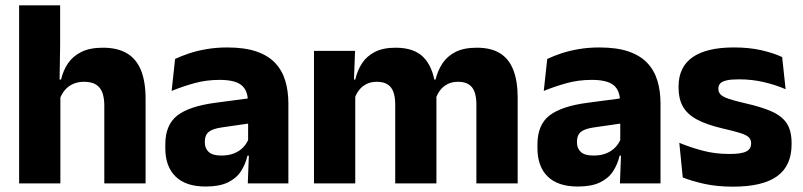

<svg xmlns="http://www.w3.org/2000/svg" viewBox="-20 -680 2978 712"><path d="M366.8 0V-288.8Q366.8 -315.9 359.9 -335.6Q352.9 -355.4 336.6 -366Q320.3 -376.7 291.5 -376.7Q267.9 -376.7 249.9 -368.2Q232 -359.8 220.2 -345.6Q208.4 -331.4 202.1 -313.5L171.1 -385H206.4Q214.2 -418.5 232.1 -445.1Q250.1 -471.7 281.7 -487.4Q313.3 -503.1 361.4 -503.1Q416.4 -503.1 451.4 -481.9Q486.4 -460.7 503.1 -418.7Q519.9 -376.6 519.9 -313.3V0ZM50.9 0V-660.3H203V-513.3L200.5 -351.4L203.9 -339.5V0Z M898.9 0 903.6 -123 900.1 -130.7V-284L899.2 -303.9Q899.2 -345.1 875 -364.5Q850.8 -383.8 794.3 -383.8Q744.8 -383.8 700.3 -371.4Q655.8 -359 616.5 -342.8L629.3 -461.4Q652.8 -472.5 682.2 -482.3Q711.7 -492.1 747.1 -498Q782.4 -504 822.9 -504Q887.5 -504 931.1 -489Q974.6 -474 1000.5 -446.4Q1026.5 -418.8 1037.9 -380.6Q1049.4 -342.5 1049.4 -296.4V0ZM742.5 11.7Q668.9 11.7 631 -25.4Q593 -62.6 593 -131V-144.3Q593 -217.1 637.6 -251.7Q682.3 -286.3 779.8 -299L911.8 -316.5L920.8 -224.6L803.8 -207.7Q768.3 -202.8 754 -190.8Q739.6 -178.8 739.6 -155.4V-151.8Q739.6 -129.5 754.1 -116.4Q768.6 -103.2 800.6 -103.2Q828.5 -103.2 848.6 -111.5Q868.8 -119.8 881.9 -133.8Q895.1 -147.7 901.6 -164.4L923.1 -102.7H897.8Q890.1 -70.3 873.2 -44.5Q856.3 -18.6 824.9 -3.5Q793.6 11.7 742.5 11.7Z M1746.6 0V-293Q1746.6 -318.8 1740.3 -337.6Q1734 -356.4 1719.2 -366.5Q1704.3 -376.7 1678.5 -376.7Q1656.3 -376.7 1639.8 -368.2Q1623.3 -359.8 1612.4 -345.6Q1601.4 -331.4 1596 -313.5L1581.3 -385H1595.2Q1603.1 -418 1620.6 -444.7Q1638.1 -471.4 1669 -487.3Q1700 -503.1 1748.4 -503.1Q1801 -503.1 1834.3 -482.4Q1867.6 -461.7 1883.6 -420.4Q1899.7 -379.2 1899.7 -317.6V0ZM1144.4 0V-491.4H1296.7L1291.6 -359.2L1297.4 -354.2V0ZM1445.6 0V-293Q1445.6 -318.8 1439.3 -337.6Q1432.9 -356.4 1418.1 -366.5Q1403.2 -376.7 1377.4 -376.7Q1355.2 -376.7 1338.7 -368.2Q1322.2 -359.8 1311.3 -345.6Q1300.4 -331.4 1294.9 -313.5L1271.3 -385H1297.5Q1305.1 -418.5 1322.4 -445.1Q1339.6 -471.7 1370.1 -487.4Q1400.6 -503.1 1447.1 -503.1Q1515.5 -503.1 1550.3 -467.8Q1585.1 -432.4 1593.8 -365.4Q1595.3 -355.6 1596.9 -341.2Q1598.4 -326.7 1598.4 -315.2V0Z M2278.9 0 2283.6 -123 2280.1 -130.7V-284L2279.2 -303.9Q2279.2 -345.1 2255 -364.5Q2230.8 -383.8 2174.3 -383.8Q2124.8 -383.8 2080.3 -371.4Q2035.8 -359 1996.5 -342.8L2009.3 -461.4Q2032.8 -472.5 2062.2 -482.3Q2091.7 -492.1 2127.1 -498Q2162.4 -504 2202.9 -504Q2267.5 -504 2311.1 -489Q2354.6 -474 2380.5 -446.4Q2406.5 -418.8 2417.9 -380.6Q2429.4 -342.5 2429.4 -296.4V0ZM2122.5 11.7Q2048.9 11.7 2011 -25.4Q1973 -62.6 1973 -131V-144.3Q1973 -217.1 2017.6 -251.7Q2062.3 -286.3 2159.8 -299L2291.8 -316.5L2300.8 -224.6L2183.8 -207.7Q2148.3 -202.8 2134 -190.8Q2119.6 -178.8 2119.6 -155.4V-151.8Q2119.6 -129.5 2134.1 -116.4Q2148.6 -103.2 2180.6 -103.2Q2208.5 -103.2 2228.6 -111.5Q2248.8 -119.8 2261.9 -133.8Q2275.1 -147.7 2281.6 -164.4L2303.1 -102.7H2277.8Q2270.1 -70.3 2253.2 -44.5Q2236.3 -18.6 2204.9 -3.5Q2173.6 11.7 2122.5 11.7Z M2697.9 12.2Q2639.3 12.2 2592.3 1.9Q2545.4 -8.5 2511.9 -21.9L2499.1 -150.4Q2537.5 -134.4 2584.2 -121.7Q2631 -109 2685.5 -109Q2729.2 -109 2747.3 -118.3Q2765.4 -127.6 2765.4 -147.1V-149Q2765.4 -162.7 2756.3 -171.3Q2747.2 -179.8 2724.2 -187Q2701.3 -194.2 2660.3 -203.5Q2598.8 -217.8 2563 -237.7Q2527.1 -257.6 2511.7 -286.2Q2496.3 -314.8 2496.3 -354.5V-358.6Q2496.3 -431.6 2548.4 -467.9Q2600.5 -504.1 2701.5 -504.1Q2758.5 -504.1 2804.1 -493.6Q2849.7 -483 2880.5 -468.4L2893.3 -349.2Q2857.7 -364.8 2813.4 -375.3Q2769.1 -385.8 2720.6 -385.8Q2691 -385.8 2674.2 -381.9Q2657.4 -377.9 2650.7 -370.3Q2644 -362.8 2644 -352.1V-350.3Q2644 -338.4 2651.9 -329.9Q2659.8 -321.4 2681.2 -313.9Q2702.6 -306.5 2742.7 -297.2Q2804.3 -283.5 2842.4 -266.3Q2880.4 -249.2 2898 -221.9Q2915.5 -194.7 2915.5 -149.3V-144.9Q2915.5 -65.4 2862 -26.6Q2808.5 12.2 2697.9 12.2Z"/></svg>

Font: Anek Gurmukhi Medium
Style: Regular
Weight: 500
Designer: Sarang Kulkarni (Gurmukhi), Yesha Goshar (Latin)
Foundry: Ek Type
Version: Version 1.003